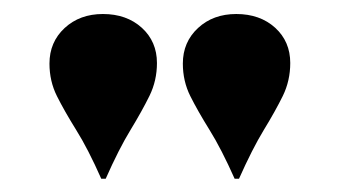

<svg xmlns="http://www.w3.org/2000/svg" viewBox="-20 -614 496 281"><path d="M128.2 -352.4Q108.9 -396 91.5 -423.8Q74.2 -451.6 63.3 -473.4Q52.4 -495.2 52.4 -521Q52.4 -552.4 74.6 -573Q96.8 -593.5 130.6 -593.5Q165.3 -593.5 187.5 -573.4Q209.7 -553.2 209.7 -521.8Q209.7 -496 198.8 -473.8Q187.9 -451.6 171 -423.8Q154 -396 134.7 -352.4ZM323.4 -352.4Q304 -396 286.7 -423.8Q269.4 -451.6 258.5 -473.4Q247.6 -495.2 247.6 -521Q247.6 -552.4 269.8 -573Q291.9 -593.5 325.8 -593.5Q360.5 -593.5 382.7 -573.4Q404.8 -553.2 404.8 -521.8Q404.8 -496 394 -473.8Q383.1 -451.6 366.1 -423.8Q349.2 -396 329.8 -352.4Z"/></svg>

Font: Playfair 144pt SemiExpanded Black
Style: Regular
Weight: 900
Width: 6
Designer: Claus Eggers Sørensen
Foundry: Claus Eggers Sørensen
Version: Version 2.203